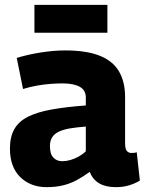

<svg xmlns="http://www.w3.org/2000/svg" viewBox="-20 -762 599 792"><path d="M21 -149Q21 -198 39.5 -230Q58 -262 96.5 -281Q135 -300 194 -310.5Q253 -321 334 -327V-360Q334 -390 309 -404Q284 -418 237 -418Q216 -418 189 -416Q162 -414 133.5 -409Q105 -404 75 -395L49 -523Q94 -537 148 -545.5Q202 -554 248 -554Q336 -554 390.5 -532.5Q445 -511 470.5 -468Q496 -425 496 -362V-172Q496 -147 503.5 -139Q511 -131 521 -131Q526 -131 532.5 -131.5Q539 -132 544 -134L557 -17Q537 -5 512.5 2.5Q488 10 458 10Q416 10 389.5 -5.5Q363 -21 350 -53Q324 -34 297.5 -19.5Q271 -5 240.5 2.5Q210 10 172 10Q138 10 110.5 -1Q83 -12 62.5 -32.5Q42 -53 31.5 -82Q21 -111 21 -149ZM186 -159Q186 -127 200 -112Q214 -97 237 -97Q253 -97 270.5 -102Q288 -107 305 -116.5Q322 -126 334 -138V-240Q297 -237 269.5 -232.5Q242 -228 223 -219Q204 -210 195 -195.5Q186 -181 186 -159ZM122 -627V-742H423V-627Z"/></svg>

Font: Georama ExtraCondensed Thin
Style: Bold
Weight: 700
Version: Version 1.001